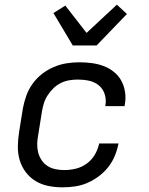

<svg xmlns="http://www.w3.org/2000/svg" viewBox="-20 -795 640 823"><path d="M248 8Q217 8 187 2Q157 -4 132.5 -19Q108 -34 90.5 -57Q73 -80 64.5 -108.5Q56 -137 56.5 -168Q57 -199 62 -230L78 -330Q83 -357 92.5 -384Q102 -411 119 -435Q136 -459 159.5 -477.5Q183 -496 210 -507.5Q237 -519 264.5 -523.5Q292 -528 319 -528Q347 -528 373.5 -524.5Q400 -521 424 -512Q448 -503 468 -487Q488 -471 500 -449Q512 -427 516 -400.5Q520 -374 515 -347L514 -340H431L432 -344Q436 -369 428.5 -392Q421 -415 403 -429.5Q385 -444 361.5 -449Q338 -454 313 -454Q296 -454 277.5 -451Q259 -448 241.5 -439.5Q224 -431 210 -417.5Q196 -404 185 -387.5Q174 -371 168.5 -353.5Q163 -336 160 -318L144 -218Q140 -198 139.5 -179Q139 -160 143.5 -142Q148 -124 158 -109Q168 -94 183 -84Q198 -74 217 -70Q236 -66 255 -66Q280 -66 305 -72Q330 -78 351.5 -93.5Q373 -109 386.5 -132Q400 -155 405 -180H488Q483 -154 472.5 -128Q462 -102 444.5 -79.5Q427 -57 403.5 -39.5Q380 -22 354.5 -11Q329 0 302 4Q275 8 248 8ZM292 -600 209 -739 260 -771 351 -654 481 -775 524 -735 394 -600Z"/></svg>

Font: Iosevka Extended Oblique
Style: Regular
Weight: 400
Width: 7
Italic angle: -9°
Monospace: yes
Designer: Belleve Invis
Foundry: Belleve Invis
Version: Version 32.0.1; ttfautohint (v1.8.4)